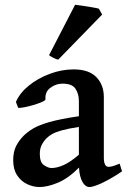

<svg xmlns="http://www.w3.org/2000/svg" viewBox="-20 -754 526 789"><path d="M143.1 14.6Q117.2 14.6 92 2.9Q66.9 -8.8 50.5 -33.4Q34.2 -58.1 34.2 -95.7Q34.2 -130.4 46.4 -154.1Q58.6 -177.7 76.7 -195.8Q92.3 -211.4 115.7 -225.6Q139.2 -239.7 183.1 -252.4Q227.1 -265.1 304.2 -276.4V-337.9Q304.2 -369.1 289.6 -390.1Q274.9 -411.1 234.4 -410.2Q208.5 -409.7 186.3 -392.6Q164.1 -375.5 167 -346.2Q167.5 -341.8 152.8 -335.2Q138.2 -328.6 117.4 -322.5Q96.7 -316.4 78.6 -313Q60.5 -309.6 54.7 -311L45.4 -335Q61 -371.6 98.1 -401.9Q135.3 -432.1 184.1 -450.4Q232.9 -468.8 282.7 -468.8Q345.2 -468.8 376 -437Q406.7 -405.3 406.7 -355V-106.4Q406.7 -68.4 426.3 -68.4Q433.1 -68.4 442.6 -71Q452.1 -73.7 471.7 -81.5L481.4 -49.8Q439.9 -21.5 402.1 -3.4Q364.3 14.6 347.7 14.6Q330.6 14.6 318.6 -6.8Q306.6 -28.3 304.7 -65.4Q260.7 -21 217.8 -3.2Q174.8 14.6 143.1 14.6ZM191.4 -63.5Q213.4 -63.5 240.5 -75.2Q267.6 -86.9 304.2 -118.2V-232.4Q260.3 -225.6 234.6 -218.5Q209 -211.4 195.1 -203.6Q181.2 -195.8 171.9 -186.5Q159.2 -173.8 151.4 -158.4Q143.6 -143.1 143.6 -121.6Q143.6 -86.4 161.1 -75Q178.7 -63.5 191.4 -63.5ZM219.2 -508.8Q210.4 -510.3 198.7 -516.6Q187 -522.9 181.6 -527.3L288.6 -734.4Q296.4 -733.9 316.9 -730.7Q337.4 -727.5 358.2 -724.1Q378.9 -720.7 386.2 -718.3L399.9 -694.3Z"/></svg>

Font: David Libre Medium
Style: Regular
Weight: 500
Designer: Ismar David, J. Victor Gaultney, Annie Olsen and Meir Sadan
Foundry: Monotype Imaging Inc. & SIL International
Version: Version 1.100; ttfautohint (v1.8.4.7-5d5b)